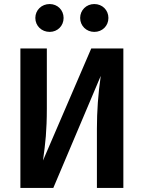

<svg xmlns="http://www.w3.org/2000/svg" viewBox="-20 -931 712 951"><path d="M226 -911C186 -911 155 -881 155 -842C155 -803 186 -773 226 -773C265 -773 295 -803 295 -842C295 -881 265 -911 226 -911ZM447 -911C408 -911 377 -881 377 -842C377 -803 408 -773 447 -773C487 -773 517 -803 517 -842C517 -881 487 -911 447 -911ZM591 -691H432L193 -136C199 -179 204 -219 207 -256C210 -293 212 -339 212 -394V-691H81V0H244L479 -555C466 -466 460 -379 460 -294V0H591Z"/></svg>

Font: Fira Sans Medium
Style: Regular
Weight: 500
Designer: Carrois Corporate & Edenspiekermann AG
Foundry: Carrois Corporate GbR & Edenspiekermann AG
Version: Version 4.203